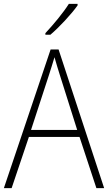

<svg xmlns="http://www.w3.org/2000/svg" viewBox="-20 -970 557 990"><path d="M380 -942V-950H335C306 -904 256 -844 214 -799V-791H240C287 -831 348 -897 380 -942ZM477 0H517L282 -715H241L0 0H40L129 -264H390ZM288 -585 378 -300H140L233 -585C242 -614 252 -644 261 -675C270 -642 280 -611 288 -585Z"/></svg>

Font: Noto Sans Myanmar SemiCondensed ExtraLight
Style: Regular
Weight: 200
Width: 4
Designer: Monotype Design Team
Foundry: Monotype Imaging Inc.
Version: Version 2.107